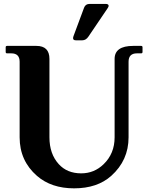

<svg xmlns="http://www.w3.org/2000/svg" viewBox="-20 -978 777 1007"><path d="M533.7 -957.5Q549.8 -957.5 549.8 -947.3Q549.8 -942.9 544.9 -935.5L443.8 -786.1Q430.7 -766.6 411.6 -766.6H377.9Q363.3 -766.6 363.3 -777.8Q363.3 -782.7 365.7 -789.1L420.9 -937.5Q428.2 -957.5 450.2 -957.5ZM368.7 9.8Q249 9.8 173.8 -55.7Q83 -134.8 83 -257.8V-654.3Q83 -698.2 39.1 -698.2H17.1Q9.8 -698.2 9.8 -705.6V-730Q9.8 -737.3 17.1 -737.3H170.9Q239.3 -737.3 239.3 -668.9V-257.8Q239.3 -170.9 288.1 -117.2Q332 -68.8 405.8 -68.8Q474.1 -68.8 523.4 -116.7Q581.1 -172.4 581.1 -257.8V-668.9Q581.1 -737.3 678.7 -737.3H720.2Q727.5 -737.3 727.5 -730V-705.6Q727.5 -698.2 720.2 -698.2H698.2Q654.3 -698.2 654.3 -654.3V-257.8Q654.3 -137.2 563.5 -55.7Q490.2 9.8 368.7 9.8Z"/></svg>

Font: Simply Serif
Style: Bold
Weight: 700
Designer: Wojciech Kalinowski "wmk69" (wmk69@o2.pl)
Foundry: Wojciech Kalinowski "wmk69" (wmk69@o2.pl)
Version: Version 1.0.0; 2022-02-18